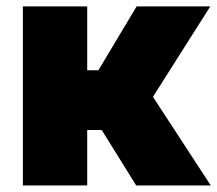

<svg xmlns="http://www.w3.org/2000/svg" viewBox="-20 -565 662 585"><path d="M49.7 0V-545.5H245.7V-350.9H279.8L396.3 -545.5H620.7L446 -269.9L622.2 0H394.9L289.8 -169H245.7V0Z"/></svg>

Font: Karasuma Gothic
Style: Black
Weight: 900
Designer: Rasmus Andersson / Ryoko Nishizuka
Foundry: Genbu
Version: Version 1.00